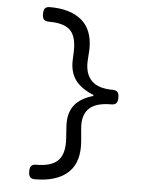

<svg xmlns="http://www.w3.org/2000/svg" viewBox="-57 -716 714 925"><g transform="rotate(5 300.0 -253.5)"><path d="M354 -489.3Q354 -482.9 353 -468.3L350.6 -432.1Q350.1 -427.2 350.1 -417.5Q350.1 -360.8 382.3 -330.1Q414.6 -299.3 482.4 -299.3Q499 -299.3 506.1 -291.3Q513.2 -283.2 513.2 -264.2Q513.2 -245.1 506.1 -237.1Q499 -229 482.4 -229Q412.1 -229 379.4 -201.4Q346.7 -173.8 346.7 -118.7Q346.7 -112.8 347.7 -99.1L353 -39.1Q354 -30.3 354 -13.2Q354 74.7 299.6 118.7Q245.1 162.6 147 162.6Q130.4 162.6 123.3 154.5Q116.2 146.5 116.2 127.4Q116.2 108.4 123.3 100.3Q130.4 92.3 147 92.3Q216.3 92.3 248.3 64Q280.3 35.6 280.3 -26.4Q280.3 -38.6 279.8 -44.9L275.9 -104Q275.4 -109.4 275.4 -120.1Q275.4 -173.8 303 -208.7Q330.6 -243.7 392.1 -261.7V-266.6Q330.1 -292 303 -330.3Q275.9 -368.7 278.3 -427.2L279.8 -462.4Q281.7 -511.2 269.8 -541.3Q257.8 -571.3 228.3 -585.4Q198.7 -599.6 147 -599.6Q130.4 -599.6 123.3 -607.7Q116.2 -615.7 116.2 -634.8Q116.2 -653.8 123.3 -661.9Q130.4 -669.9 147 -669.9Q246.1 -669.9 300 -624.8Q354 -579.6 354 -489.3Z"/></g></svg>

Font: Courier Prime Code
Style: Regular
Weight: 400
Designer: Alan Dague-Greene
Foundry: Quote-Unquote Apps
Version: Version 3.0318